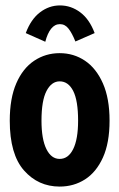

<svg xmlns="http://www.w3.org/2000/svg" viewBox="-20 -678 440 708"><path d="M200 10Q121 10 68.5 -49.5Q16 -109 16 -233Q16 -315 40 -370.5Q64 -426 106 -454Q148 -482 200 -482Q252 -482 293.5 -454Q335 -426 359.5 -370.5Q384 -315 384 -233Q384 -151 359.5 -97Q335 -43 293.5 -16.5Q252 10 200 10ZM200 -92Q232 -92 250 -128.5Q268 -165 268 -233Q268 -307 250 -342.5Q232 -378 200 -378Q170 -378 151.5 -342.5Q133 -307 133 -233Q133 -165 151 -128.5Q169 -92 200 -92ZM147 -524 75 -556Q94 -607 127.5 -632.5Q161 -658 201 -658Q242 -658 276 -632.5Q310 -607 329 -556L258 -525Q246 -555 233 -572Q220 -589 201 -589Q182 -589 168.5 -572Q155 -555 147 -524Z"/></svg>

Font: Inconsolata Condensed Black
Style: Regular
Weight: 900
Width: 3
Monospace: yes
Designer: Raph Levien, Cyreal, Brenton Simpson
Foundry: Raph Levien, Cyreal, Google
Version: Version 3.001; ttfautohint (v1.8.2.53-6de2)